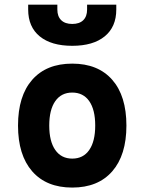

<svg xmlns="http://www.w3.org/2000/svg" viewBox="-20 -803 626 832"><path d="M293 9.8Q181.2 9.8 119.6 -60.5Q58.1 -130.9 58.1 -258.8Q58.1 -387.2 119.6 -457.3Q181.2 -527.3 293 -527.3Q404.8 -527.3 466.3 -457.3Q527.8 -387.2 527.8 -258.8Q527.8 -130.9 466.3 -60.5Q404.8 9.8 293 9.8ZM293.2 -115.7Q340.8 -115.7 366.7 -153.1Q392.6 -190.5 392.6 -258.9Q392.6 -327.6 366.7 -364.7Q340.7 -401.9 293 -401.9Q245.6 -401.9 219.5 -364.7Q193.4 -327.5 193.4 -258.8Q193.4 -190.4 219.5 -153.1Q245.6 -115.7 293.2 -115.7ZM293 -604.5Q202.2 -604.5 152.1 -645.5Q102.1 -686.5 102.1 -761.7V-782.7H228.5V-761.7Q228.5 -731.9 245.2 -715.6Q261.9 -699.2 293.1 -699.2Q324.2 -699.2 340.8 -715.5Q357.4 -731.8 357.4 -761.7V-782.7H483.9V-761.7Q483.9 -686.5 433.8 -645.5Q383.8 -604.5 293 -604.5Z"/></svg>

Font: Cascadia Code
Style: Regular
Weight: 400
Monospace: yes
Designer: Aaron Bell
Foundry: Saja Typeworks
Version: Version 2106.017